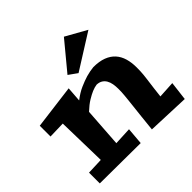

<svg xmlns="http://www.w3.org/2000/svg" viewBox="-186 -928 1121 1121"><g transform="rotate(-45 375.0 -367.0)"><path d="M374 -94.2 365.2 11.2 29.8 8.8V-80.1L130.9 -84L124 -391.1L20 -388.2V-477.1L293.9 -512.2L287.1 -418.9Q322.8 -446.8 357.7 -462.2Q392.6 -477.5 420.4 -485.8Q453.1 -495.1 482.9 -498Q531.2 -498 565.2 -485.1Q599.1 -472.2 620.4 -448.5Q641.6 -424.8 651.4 -391.6Q661.1 -358.4 661.1 -317.9Q661.1 -300.8 660.6 -287.6Q660.2 -274.4 658.9 -262Q657.7 -249.5 656 -236.1Q654.3 -222.7 651.9 -204.1Q649.4 -185.5 646.2 -160.4Q643.1 -135.3 639.2 -100.1L743.2 -106L729 11.2L467.8 1Q473.6 -56.2 478 -97.2Q482.4 -138.2 485.8 -167.2Q489.3 -196.3 491.2 -216.1Q493.2 -235.8 494.6 -250.7Q496.1 -265.6 496.6 -277.8Q497.1 -290 497.1 -304.2Q497.1 -326.2 493.7 -345.5Q490.2 -364.7 481.7 -379.4Q473.1 -394 459.2 -402.6Q445.3 -411.1 424.8 -412.1Q406.2 -409.7 383.8 -400.4Q364.3 -392.1 338.1 -376.2Q312 -360.4 280.8 -331.1L264.2 -88.9ZM617.2 -672.4 397.5 -534.2 344.2 -572.3 487.3 -745.1Z"/></g></svg>

Font: Peralta
Style: Regular
Weight: 400
Designer: Astigmatic (AOETI)
Foundry: Astigmatic (AOETI)
Version: Version 1.000